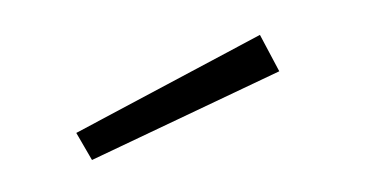

<svg xmlns="http://www.w3.org/2000/svg" viewBox="-29 -740 376 196"><g transform="rotate(-10 159.0 -642.0)"><path d="M44 -624 246 -690 259 -650 55 -594Z"/></g></svg>

Font: Lineal Thin
Style: Regular
Weight: 200
Designer: Created by Frank Adebiaye with contributions from Anton Moglia & Ariel Martín Pérez
Created by Frank ADEBIAYE with FontF
Foundry: Velvetyne Type Foundry
Version: Version 2.000;Glyphs 3.2 (3227)